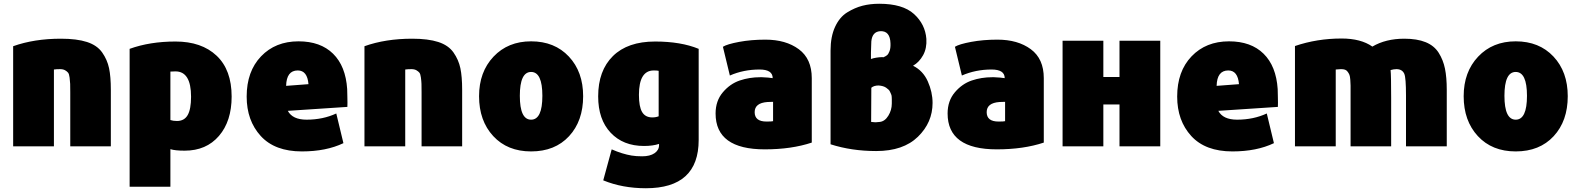

<svg xmlns="http://www.w3.org/2000/svg" viewBox="-20 -779 8405 1022"><path d="M570 0H354V-270Q354 -276 354 -287Q354 -318 353.5 -332.5Q353 -347 350.5 -366Q348 -385 342.5 -392Q337 -399 326.5 -405Q316 -411 300 -411Q280 -411 267 -409V0H50V-533Q162 -573 304 -573Q389 -573 443 -555.5Q497 -538 524 -499.5Q551 -461 560.5 -416Q570 -371 570 -301Z M1213 -265Q1213 -134 1145.5 -55.5Q1078 23 963 23Q912 23 887 15V215H670V-519Q778 -558 914 -558Q1053 -558 1133 -482.5Q1213 -407 1213 -265ZM997 -264Q997 -399 914 -399Q894 -399 887 -398V-140Q902 -135 922 -135Q961 -135 979 -166.5Q997 -198 997 -264Z M1829 -210 1512 -189Q1537 -142 1612 -142Q1699 -142 1770 -175L1808 -17Q1716 27 1587 27Q1443 27 1368 -55Q1293 -137 1293 -265Q1293 -399 1369.5 -479Q1446 -559 1569 -559Q1686 -559 1753 -493Q1820 -427 1828 -305Q1828 -295 1829 -262Q1830 -229 1829 -210ZM1622 -331Q1616 -404 1565 -404Q1505 -404 1503 -322Z M2440 0H2224V-270Q2224 -276 2224 -287Q2224 -318 2223.5 -332.5Q2223 -347 2220.5 -366Q2218 -385 2212.5 -392Q2207 -399 2196.5 -405Q2186 -411 2170 -411Q2150 -411 2137 -409V0H1920V-533Q2032 -573 2174 -573Q2259 -573 2313 -555.5Q2367 -538 2394 -499.5Q2421 -461 2430.5 -416Q2440 -371 2440 -301Z M3084 -267Q3084 -135 3009 -54Q2934 27 2807 27Q2681 27 2605.5 -54.5Q2530 -136 2530 -267Q2530 -396 2607 -477.5Q2684 -559 2807 -559Q2932 -559 3008 -478Q3084 -397 3084 -267ZM2807 -142Q2867 -142 2867 -269Q2867 -396 2807 -396Q2747 -396 2747 -269Q2747 -142 2807 -142Z M3699 -34Q3699 223 3418 223Q3293 223 3191 181L3236 16Q3293 41 3342 49Q3366 53 3398 53Q3440 53 3464 36.5Q3488 20 3488 -6V-13Q3455 -2 3408 -2Q3297 -2 3230.5 -72.5Q3164 -143 3164 -266Q3164 -403 3242.5 -480.5Q3321 -558 3467 -558Q3604 -558 3699 -519ZM3486 -160V-402Q3479 -404 3460 -404Q3381 -404 3381 -274Q3381 -211 3398 -182.5Q3415 -154 3452 -154Q3471 -154 3486 -160Z M4301 -363V-20Q4193 16 4051 16Q3789 16 3789 -175Q3789 -242 3827.5 -287.5Q3866 -333 3917.5 -350.5Q3969 -368 4027 -368H4036Q4045 -367 4052 -367Q4065 -367 4093 -363Q4093 -409 4023 -409Q3938 -409 3865 -377L3828 -530Q3850 -544 3914 -556Q3978 -568 4054 -568Q4163 -568 4232 -517Q4301 -466 4301 -363ZM4095 -134V-237Q4074 -237 4065 -236Q3997 -231 3997 -182Q3997 -132 4060 -132Q4088 -132 4095 -134Z M4911 -572Q4914 -522 4893.5 -485Q4873 -448 4840 -429Q4893 -403 4918.5 -346Q4944 -289 4944 -231Q4944 -127 4866 -51Q4788 25 4644 25Q4513 25 4401 -11V-510Q4401 -584 4425 -636Q4449 -688 4489.5 -713Q4530 -738 4571 -748.5Q4612 -759 4660 -759Q4785 -759 4845 -704.5Q4905 -650 4911 -572ZM4727 -228Q4727 -229 4727 -237.5Q4727 -246 4727 -250Q4727 -254 4726.5 -263Q4726 -272 4723.5 -277Q4721 -282 4718 -289.5Q4715 -297 4709.5 -302Q4704 -307 4697 -312Q4690 -317 4680 -320Q4670 -323 4657 -324Q4632 -324 4618 -312Q4618 -281 4617.5 -220.5Q4617 -160 4617 -130Q4631 -128 4640 -128Q4649 -128 4663 -130Q4690 -133 4708.5 -163Q4727 -193 4727 -228ZM4616 -465Q4642 -474 4676 -475Q4677 -475 4679 -474.5Q4681 -474 4682 -474Q4694 -479 4701.5 -485Q4709 -491 4715 -507Q4721 -523 4720 -548Q4718 -616 4665 -613Q4623 -610 4618 -559Q4618 -549 4617 -529.5Q4616 -510 4616 -498Z M5536 -363V-20Q5428 16 5286 16Q5024 16 5024 -175Q5024 -242 5062.5 -287.5Q5101 -333 5152.5 -350.5Q5204 -368 5262 -368H5271Q5280 -367 5287 -367Q5300 -367 5328 -363Q5328 -409 5258 -409Q5173 -409 5100 -377L5063 -530Q5085 -544 5149 -556Q5213 -568 5289 -568Q5398 -568 5467 -517Q5536 -466 5536 -363ZM5330 -134V-237Q5309 -237 5300 -236Q5232 -231 5232 -182Q5232 -132 5295 -132Q5323 -132 5330 -134Z M6156 -562V0H5939V-223H5853V0H5636V-562H5853V-369H5939V-562Z M6782 -210 6465 -189Q6490 -142 6565 -142Q6652 -142 6723 -175L6761 -17Q6669 27 6540 27Q6396 27 6321 -55Q6246 -137 6246 -265Q6246 -399 6322.5 -479Q6399 -559 6522 -559Q6639 -559 6706 -493Q6773 -427 6781 -305Q6781 -295 6782 -262Q6783 -229 6782 -210ZM6575 -331Q6569 -404 6518 -404Q6458 -404 6456 -322Z M7681 0H7464V-271Q7464 -365 7455 -386Q7444 -411 7413 -411Q7399 -411 7382 -406Q7385 -378 7385 -257V0H7169V-270Q7169 -275 7169 -284Q7169 -311 7169 -323.5Q7169 -336 7167.5 -354.5Q7166 -373 7163 -380.5Q7160 -388 7154 -396.5Q7148 -405 7139.5 -408Q7131 -411 7118 -411Q7108 -411 7090 -409V0H6873V-534Q6990 -574 7121 -574Q7224 -574 7285 -531Q7356 -573 7455 -573Q7523 -573 7568.5 -554.5Q7614 -536 7638 -498Q7662 -460 7671.5 -413.5Q7681 -367 7681 -301Z M8325 -267Q8325 -135 8250 -54Q8175 27 8048 27Q7922 27 7846.5 -54.5Q7771 -136 7771 -267Q7771 -396 7848 -477.5Q7925 -559 8048 -559Q8173 -559 8249 -478Q8325 -397 8325 -267ZM8048 -142Q8108 -142 8108 -269Q8108 -396 8048 -396Q7988 -396 7988 -269Q7988 -142 8048 -142Z"/></svg>

Font: Repo
Style: ExtraBlack
Weight: 1000
Designer: Stefan Peev
Foundry: Context Ltd
Version: Version 001.000